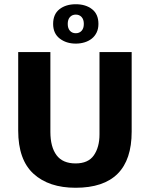

<svg xmlns="http://www.w3.org/2000/svg" viewBox="-20 -876 708 907"><path d="M66 -630H218V-253Q218 -182 247 -143Q276 -104 337 -104Q397 -104 423.5 -142.5Q450 -181 450 -241V-630H602V-254Q602 11 337 11Q211 11 138.5 -55Q66 -121 66 -259ZM231 -763Q231 -809 261 -832.5Q291 -856 338 -856Q385 -856 415 -832.5Q445 -809 445 -763Q445 -740 436.5 -722.5Q428 -705 413.5 -693.5Q399 -682 379.5 -676Q360 -670 338 -670Q293 -670 262 -694Q231 -718 231 -763ZM300 -763Q300 -742 310.5 -730.5Q321 -719 338 -719Q355 -719 365.5 -730.5Q376 -742 376 -763Q376 -784 365.5 -795.5Q355 -807 338 -807Q321 -807 310.5 -795.5Q300 -784 300 -763Z"/></svg>

Font: Mukta Mahee ExtraBold
Style: Regular
Weight: 800
Designer: Shuchita Grover, Noopur Datye, Girish Dalvi, Yashodeep Gholap
Foundry: Ek Type
Version: Version 2.538;PS 1.000;hotconv 16.6.51;makeotf.lib2.5.65220;